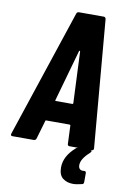

<svg xmlns="http://www.w3.org/2000/svg" viewBox="-102 -757 667 1006"><g transform="rotate(10 231.5 -254.5)"><path d="M297 -11 293 -107Q294 -109 292 -110.5Q290 -112 288 -112H165Q159 -112 159 -107L131 -11Q128 0 117 0H4Q-8 0 -4 -13L221 -689Q224 -700 235 -700H366Q376 -700 378 -689L436 -13V-10Q436 0 425 0H308Q297 0 297 -11ZM196 -221H283Q288 -221 288 -226L276 -499Q275 -502 273 -502Q271 -502 270 -499L193 -226Q191 -221 196 -221ZM406 184Q378 191 359 191Q327 191 305 174Q283 157 283 117Q283 57 341 6Q347 0 356 0H417Q426 0 426 5Q426 9 420 15Q375 55 375 88Q375 103 383 109.5Q391 116 404 114H407Q416 114 416 124V170Q416 176 414 179.5Q412 183 406 184Z"/></g></svg>

Font: Barlow Condensed
Style: Bold Italic
Weight: 700
Width: 3
Italic angle: -7°
Designer: Jeremy Tribby
Foundry: Tribby Type
Version: Version 1.408